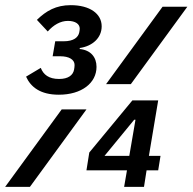

<svg xmlns="http://www.w3.org/2000/svg" viewBox="-57 -724 746 744"><path d="M424 0H501L511 -64H556L565 -120H520L556 -335H456L289 -133L278 -64H435ZM348 -120 463 -260H468L444 -120ZM171 -357C259 -357 317 -402 317 -465C317 -502 295 -530 252 -534V-538C301 -545 337 -577 337 -622C337 -671 291 -704 217 -704C160 -704 122 -682 86 -647L128 -602C150 -627 177 -643 206 -643C235 -643 252 -631 252 -613C252 -609 251 -603 250 -598C246 -580 230 -564 189 -564H157L147 -506H176C211 -506 232 -493 232 -472C232 -467 231 -459 230 -454C226 -433 208 -418 172 -418C132 -418 111 -435 101 -461L44 -427C62 -387 99 -357 171 -357ZM354 -398H450L669 -698H573ZM-37 0H59L278 -300H182Z"/></svg>

Font: IBM Plex Mono SmBld
Style: Italic
Weight: 600
Italic angle: -9.5°
Monospace: yes
Designer: Mike Abbink, Paul van der Laan, Pieter van Rosmalen
Foundry: Bold Monday
Version: Version 2.004